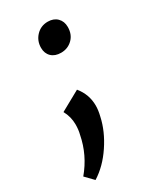

<svg xmlns="http://www.w3.org/2000/svg" viewBox="-166 -456 596 713"><g transform="rotate(-30 132.0 -100.0)"><path d="M-8 165Q44 103 59 25Q64 6 64 -17Q64 -50 48 -79L133 -126Q164 -88 164 -40Q164 -20 158 4Q146 60 109.5 114.5Q73 169 25 199ZM95 -327Q95 -357 115 -378Q135 -399 165 -399Q190 -399 205 -384Q220 -369 220 -345Q220 -313 200 -293.5Q180 -274 151 -274Q125 -274 110 -288.5Q95 -303 95 -327Z"/></g></svg>

Font: Ysabeau Semibold
Style: Italic
Weight: 600
Italic angle: -12°
Designer: Christian Thalmann (Catharsis Fonts)
Version: Version 0.003